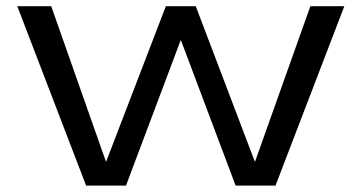

<svg xmlns="http://www.w3.org/2000/svg" viewBox="-20 -582 1134 602"><path d="M250 0 34.2 -562.5H140.6L312 -75.7H313L500 -562.5H593.8L778.8 -75.7H779.8L953.1 -562.5H1059.6L843.8 0H718.8L547.4 -455.6H546.4L375 0Z"/></svg>

Font: Michroma
Style: Regular
Weight: 400
Designer: Vernon Adams
Foundry: Vernon Adams
Version: Version 1.100; ttfautohint (v1.8.4.7-5d5b);gftools[0.9.29]